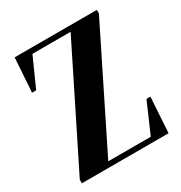

<svg xmlns="http://www.w3.org/2000/svg" viewBox="-157 -770 833 884"><g transform="rotate(-30 260.0 -328.5)"><path d="M24 0H485L497 -188H476L406 -27H180L483 -638V-657H46L34 -476H56L125 -630H328L24 -19Z"/></g></svg>

Font: Source Serif 4 Display
Style: Bold
Weight: 700
Designer: Frank Grießhammer
Foundry: Adobe Systems Incorporated
Version: Version 4.004;hotconv 1.0.117;makeotfexe 2.5.65602